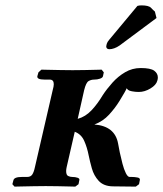

<svg xmlns="http://www.w3.org/2000/svg" viewBox="-20 -693 607 714"><path d="M491 -671Q497 -673 506 -673Q533 -673 541.5 -664Q550 -655 556 -650L562 -626L425 -524Q415 -517 405 -513.5Q395 -510 387 -510Q375 -510 375 -521Q375 -523 377 -530Q379 -537 386 -545ZM228 -72Q227 -68 226.5 -64Q226 -60 226 -57Q226 -42 233.5 -38.5Q241 -35 248 -35Q260 -35 268.5 -32Q277 -29 275 -23L272 -8L260 1Q260 1 240.5 0.5Q221 0 195.5 -0.5Q170 -1 150 -1Q133 -1 105 -0.5Q77 0 55.5 0.5Q34 1 34 1L26 -8L30 -23Q33 -35 62 -35H81Q94 -35 100 -44Q106 -53 110 -72L176 -358Q178 -365 179 -370.5Q180 -376 180 -380Q180 -397 165 -397H146Q116 -397 119 -410L123 -424L134 -434Q134 -434 155.5 -433.5Q177 -433 205 -432.5Q233 -432 250 -432Q270 -432 295 -432.5Q320 -433 339 -433.5Q358 -434 358 -434L366 -424L363 -410Q362 -404 352 -400.5Q342 -397 330 -397Q319 -397 309.5 -391.5Q300 -386 293 -358L269 -251Q298 -259 320.5 -283Q343 -307 362 -339Q377 -362 398 -385.5Q419 -409 445.5 -424.5Q472 -440 503 -440Q540 -440 553.5 -430Q567 -420 567 -405Q567 -402 566.5 -399Q566 -396 565 -393Q561 -377 539.5 -364Q518 -351 496 -351Q483 -351 470.5 -353.5Q458 -356 454 -361Q453 -363 452 -363.5Q451 -364 451 -365Q450 -361 442.5 -348Q435 -335 424 -317Q408 -291 385.5 -266.5Q363 -242 331 -230Q407 -224 419 -160Q421 -147 425.5 -126Q430 -105 435.5 -84Q441 -63 448 -49Q455 -35 462 -35H470Q480 -35 491 -33Q502 -31 500 -23L497 -8L485 1L398 0Q365 -1 347 -20.5Q329 -40 321.5 -67Q314 -94 310 -114Q304 -145 293 -169.5Q282 -194 258 -203Z"/></svg>

Font: Libertinus Serif Semibold Italic
Style: Regular
Weight: 600
Italic angle: -11.5°
Designer: Philipp H. Poll, Khaled Hosny
Foundry: Caleb Maclennan
Version: Version 7.051;RELEASE